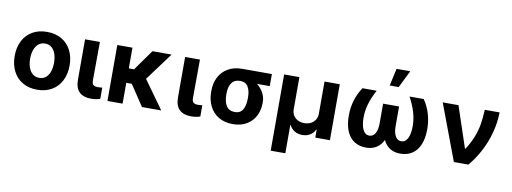

<svg xmlns="http://www.w3.org/2000/svg" viewBox="-71 -1182 4775 1792"><g transform="rotate(10 2316.5 -286.0)"><path d="M35.2 -263.7Q35.2 -345.2 66.7 -407.2Q98.1 -469.2 157 -503.2Q215.8 -537.1 294.9 -537.1Q374 -537.1 433.1 -503.2Q492.2 -469.2 523.9 -407.2Q555.7 -345.2 555.7 -263.7Q555.7 -182.1 523.9 -119.9Q492.2 -57.6 433.1 -23.4Q374 10.7 294.9 10.7Q215.8 10.7 157.2 -23.4Q98.6 -57.6 66.9 -119.9Q35.2 -182.1 35.2 -263.7ZM408.2 -263.7Q408.2 -311 395.5 -347.9Q382.8 -384.8 357.4 -405.8Q332 -426.8 295.9 -426.8Q259.3 -426.8 233.6 -405.8Q208 -384.8 194.8 -347.9Q181.6 -311 181.6 -263.7Q181.6 -216.8 194.8 -179.9Q208 -143.1 233.6 -122.3Q259.3 -101.6 295.9 -101.6Q332 -101.6 357.4 -122.3Q382.8 -143.1 395.5 -179.7Q408.2 -216.3 408.2 -263.7Z M795.9 -530.3 793.9 -165Q793.9 -134.3 807.6 -122.8Q821.3 -111.3 849.6 -111.3Q861.3 -111.3 872.3 -112.3Q883.3 -113.3 891.6 -114.3V-7.8Q855 5.9 804.7 5.9Q733.4 5.9 694.3 -31.2Q655.3 -68.4 655.3 -147.5V-530.3Z M1104.5 -334H1154.3L1293.9 -530.3H1475.6L1279.8 -266.1L1470.7 0H1288.1L1156.7 -197.3H1104.5V0H960.9V-530.3H1104.5Z M1744.1 -530.3 1742.2 -165Q1742.2 -134.3 1755.9 -122.8Q1769.5 -111.3 1797.9 -111.3Q1809.6 -111.3 1820.6 -112.3Q1831.5 -113.3 1839.8 -114.3V-7.8Q1803.2 5.9 1752.9 5.9Q1681.6 5.9 1642.6 -31.2Q1603.5 -68.4 1603.5 -147.5V-530.3Z M2148.4 -513.7H2428.7V-399.4H2308.1Q2345.2 -370.1 2367.9 -328.9Q2390.6 -287.6 2390.6 -242.2V-232.4Q2390.6 -164.1 2362.1 -108.9Q2333.5 -53.7 2279.1 -22Q2224.6 9.8 2149.4 9.8Q2071.3 9.8 2014.9 -23.9Q1958.5 -57.6 1929 -116.9Q1899.4 -176.3 1899.4 -251V-262.7Q1899.4 -335 1928.7 -391.8Q1958 -448.7 2014.2 -481.2Q2070.3 -513.7 2148.4 -513.7ZM2149.4 -104.5Q2201.2 -104.5 2224.1 -144.5Q2247.1 -184.6 2247.1 -251V-262.7Q2247.1 -324.2 2223.9 -361.8Q2200.7 -399.4 2148.4 -399.4Q2093.8 -399.4 2068.4 -361.3Q2043 -323.2 2043 -262.7V-251Q2043 -184.6 2068.4 -144.5Q2093.8 -104.5 2149.4 -104.5Z M2542 -530.3H2686.5V-225.6Q2686.5 -193.4 2701.4 -168.2Q2716.3 -143.1 2743.4 -129.2Q2770.5 -115.2 2805.7 -115.2Q2840.8 -115.2 2867.9 -129.4Q2895 -143.6 2909.9 -168.7Q2924.8 -193.8 2924.8 -225.6V-530.3H3069.3V0H2930.7V-75.2H2926.8Q2910.6 -41 2878.4 -22Q2846.2 -2.9 2805.7 -2.9Q2765.1 -2.9 2732.9 -22Q2700.7 -41 2684.6 -75.2H2680.7V192.4H2542Z M3341.8 -263.7Q3341.8 -189.5 3363 -147.5Q3384.3 -105.5 3422.9 -105.5Q3458 -105.5 3478.5 -139.2Q3499 -172.9 3499 -235.4V-421.9H3650.4V-235.4Q3650.4 -172.9 3670.9 -139.2Q3691.4 -105.5 3726.6 -105.5Q3765.1 -105.5 3786.4 -147.5Q3807.6 -189.5 3807.6 -263.7Q3807.6 -325.2 3789.6 -389.4Q3771.5 -453.6 3730.5 -530.3H3865.2Q3904.8 -471.7 3925.5 -403.1Q3946.3 -334.5 3946.3 -260.7Q3946.3 -172.4 3920.9 -111.8Q3895.5 -51.3 3848.4 -20.8Q3801.3 9.8 3736.3 9.8Q3679.2 9.8 3638.4 -16.1Q3597.7 -42 3574.7 -90.8Q3551.8 -42.5 3510.7 -16.4Q3469.7 9.8 3412.1 9.8Q3347.2 9.8 3299.8 -21Q3252.4 -51.8 3227.3 -113Q3202.1 -174.3 3203.1 -263.7Q3203.1 -335.9 3224.1 -403.8Q3245.1 -471.7 3284.2 -530.3H3418.9Q3377.9 -453.6 3359.9 -389.4Q3341.8 -325.2 3341.8 -263.7ZM3566.4 -763.7H3696.3L3615.2 -599.6H3530.3Z M4044.9 -530.3H4194.3L4324.2 -141.6H4330.1Q4372.6 -210.4 4395.8 -269.3Q4418.9 -328.1 4429.4 -388.2Q4439.9 -448.2 4443.4 -530.3H4584Q4581.1 -389.2 4529.5 -252.7Q4478 -116.2 4381.8 0H4244.1Z"/></g></svg>

Font: Pretendard
Style: Bold
Weight: 700
Designer: Base glyphs from Inter by Rasmus Andersson; Hangeul glyphs from Noto Sans CJK(Source Han Sans) by Jang Soo-young and Kan
Foundry: Kil Hyung-jin
Version: Version 1.309